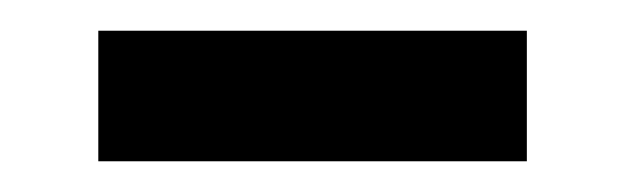

<svg xmlns="http://www.w3.org/2000/svg" viewBox="-20 -724 407 125"><path d="M44 -619V-704H323V-619Z"/></svg>

Font: Geist Med
Style: Regular
Weight: 400
Designer: Basement.studio, Andrés Briganti, Mateo Zaragoza
Foundry: Basement.studio, Vercel, Andrés Briganti, Guido Ferreyra, Mateo Zaragoza
Version: Version 1.401